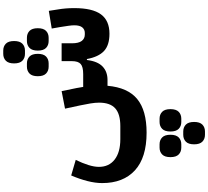

<svg xmlns="http://www.w3.org/2000/svg" viewBox="-70 -613 1284 1184"><g transform="rotate(-90 572.0 -21.0)"><path d="M956 12Q885 12 849 -22Q813 -56 800 -127H794Q786 -61 754 -30.5Q722 0 671 0H635Q624 125 553.5 183Q483 241 346 241Q192 241 113.5 169Q35 97 35 -33Q35 -75 47.5 -124Q60 -173 82 -224L178 -196Q158 -155 146.5 -118.5Q135 -82 135 -53Q135 9 180 44Q225 79 306 79H386Q461 79 496 47.5Q531 16 531 -52Q531 -75 526 -106Q521 -137 514 -169L494 -262L602 -283L621 -191L628 -150H707Q752 -150 769.5 -165.5Q787 -181 787 -220V-283H897V-220Q897 -178 911.5 -159Q926 -140 951 -140H961Q982 -140 995 -155.5Q1008 -171 1008 -205Q1008 -219 1005 -240.5Q1002 -262 997 -293L988 -344L1097 -362L1105 -311Q1110 -282 1112 -256.5Q1114 -231 1114 -205Q1114 -93 1075.5 -40.5Q1037 12 956 12ZM412 455Q386 455 369.5 439Q353 423 353 388Q353 353 369.5 337Q386 321 412 321H432Q458 321 474.5 337Q491 353 491 388Q491 423 474.5 439Q458 455 432 455ZM333 601Q307 601 290.5 585Q274 569 274 534Q274 499 290.5 483Q307 467 333 467H353Q379 467 395.5 483Q412 499 412 534Q412 569 395.5 585Q379 601 353 601ZM254 455Q228 455 211.5 439Q195 423 195 388Q195 353 211.5 337Q228 321 254 321H274Q300 321 316.5 337Q333 353 333 388Q333 423 316.5 439Q300 455 274 455ZM911 -363Q885 -363 868.5 -379Q852 -395 852 -430Q852 -465 868.5 -481Q885 -497 911 -497H931Q957 -497 973.5 -481Q990 -465 990 -430Q990 -395 973.5 -379Q957 -363 931 -363ZM753 -363Q727 -363 710.5 -379Q694 -395 694 -430Q694 -465 710.5 -481Q727 -497 753 -497H773Q799 -497 815.5 -481Q832 -465 832 -430Q832 -395 815.5 -379Q799 -363 773 -363ZM832 -509Q806 -509 789.5 -525Q773 -541 773 -576Q773 -611 789.5 -627Q806 -643 832 -643H852Q878 -643 894.5 -627Q911 -611 911 -576Q911 -541 894.5 -525Q878 -509 852 -509Z"/></g></svg>

Font: IBM Plex Sans Arabic
Style: Bold
Weight: 700
Designer: Mike Abbink, Paul van der Laan, Pieter van Rosmalen, Wael Morcos, Khajak Apelian
Foundry: Bold Monday
Version: Version 1.2